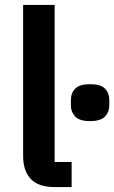

<svg xmlns="http://www.w3.org/2000/svg" viewBox="-20 -760 464 780"><path d="M202 0Q136 0 105 -33Q74 -66 74 -126V-740H202V-102H271V0ZM346 -268Q303 -268 285.5 -286.5Q268 -305 268 -331V-355Q268 -382 285.5 -400Q303 -418 346 -418Q389 -418 406.5 -400Q424 -382 424 -355V-331Q424 -305 406.5 -286.5Q389 -268 346 -268Z"/></svg>

Font: IBM Plex Sans Thai SmBld
Style: Regular
Weight: 600
Designer: Mike Abbink, Paul van der Laan, Pieter van Rosmalen, Ben Mitchell, Mark Frömberg
Foundry: Bold Monday
Version: Version 1.2